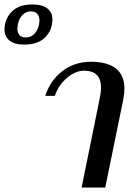

<svg xmlns="http://www.w3.org/2000/svg" viewBox="-147 -841 588 861"><path d="M-127 -710Q-127 -717 -125 -731Q-116 -772 -85.5 -796.5Q-55 -821 -2 -821Q43 -821 65.5 -803Q88 -785 88 -754Q88 -706 55.5 -673.5Q23 -641 -38 -641Q-83 -641 -105 -659.5Q-127 -678 -127 -710ZM28 -731Q30 -743 30 -748Q30 -768 20 -779Q10 -790 -9 -790Q-30 -790 -46 -774Q-62 -758 -67 -731Q-69 -717 -69 -713Q-69 -694 -59.5 -683.5Q-50 -673 -32 -673Q-9 -673 6.5 -688.5Q22 -704 28 -731ZM300 -399Q306 -426 306 -448Q306 -524 230 -524Q191 -524 153 -491.5Q115 -459 99 -411H56Q78 -480 132.5 -522Q187 -564 261 -564Q334 -564 372.5 -534Q411 -504 411 -443Q411 -424 406 -396L325 0H219Z"/></svg>

Font: Trirong Medium
Style: Italic
Weight: 500
Italic angle: -12°
Designer: Katatrad Team
Foundry: CadsonDemak
Version: Version 1.001